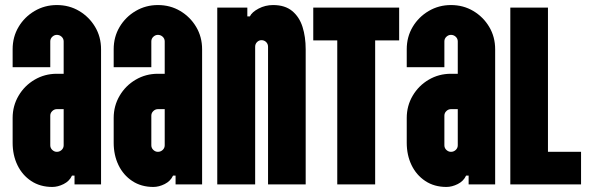

<svg xmlns="http://www.w3.org/2000/svg" viewBox="-20 -730 2350 760"><path d="M187 10Q139 10 103.5 -13.5Q68 -37 49 -76.5Q30 -116 30 -165V-263Q30 -311 53.5 -351Q77 -391 117 -414.5Q157 -438 205 -438H232V-566Q232 -577 224 -584.5Q216 -592 205 -592Q195 -592 187 -584.5Q179 -577 179 -566V-464H30V-535Q30 -584 53.5 -623.5Q77 -663 117 -686.5Q157 -710 205 -710Q254 -710 293.5 -686.5Q333 -663 356.5 -623.5Q380 -584 380 -535V0H275V-35H265Q255 -13 232 -1.5Q209 10 187 10ZM205 -129Q216 -129 224 -136.5Q232 -144 232 -155V-298H205Q195 -298 187 -290.5Q179 -283 179 -272V-155Q179 -144 187 -136.5Q195 -129 205 -129Z M587 10Q539 10 503.5 -13.5Q468 -37 449 -76.5Q430 -116 430 -165V-263Q430 -311 453.5 -351Q477 -391 517 -414.5Q557 -438 605 -438H632V-566Q632 -577 624 -584.5Q616 -592 605 -592Q595 -592 587 -584.5Q579 -577 579 -566V-464H430V-535Q430 -584 453.5 -623.5Q477 -663 517 -686.5Q557 -710 605 -710Q654 -710 693.5 -686.5Q733 -663 756.5 -623.5Q780 -584 780 -535V0H675V-35H665Q655 -13 632 -1.5Q609 10 587 10ZM605 -129Q616 -129 624 -136.5Q632 -144 632 -155V-298H605Q595 -298 587 -290.5Q579 -283 579 -272V-155Q579 -144 587 -136.5Q595 -129 605 -129Z M1061 -710Q1108 -710 1136.5 -686.5Q1165 -663 1177.5 -623.5Q1190 -584 1190 -535V0H1041V-545Q1041 -556 1033.5 -563.5Q1026 -571 1015 -571Q1005 -571 997.5 -563.5Q990 -556 990 -545V0H840V-700H959V-665H969Q977 -682 1003.5 -696Q1030 -710 1061 -710Z M1315 0V-570H1220V-700H1560V-570H1465V0Z M1747 10Q1699 10 1663.5 -13.5Q1628 -37 1609 -76.5Q1590 -116 1590 -165V-263Q1590 -311 1613.5 -351Q1637 -391 1677 -414.5Q1717 -438 1765 -438H1792V-566Q1792 -577 1784 -584.5Q1776 -592 1765 -592Q1755 -592 1747 -584.5Q1739 -577 1739 -566V-464H1590V-535Q1590 -584 1613.5 -623.5Q1637 -663 1677 -686.5Q1717 -710 1765 -710Q1814 -710 1853.5 -686.5Q1893 -663 1916.5 -623.5Q1940 -584 1940 -535V0H1835V-35H1825Q1815 -13 1792 -1.5Q1769 10 1747 10ZM1765 -129Q1776 -129 1784 -136.5Q1792 -144 1792 -155V-298H1765Q1755 -298 1747 -290.5Q1739 -283 1739 -272V-155Q1739 -144 1747 -136.5Q1755 -129 1765 -129Z M2000 0V-700H2149V-129H2280V0Z"/></svg>

Font: Vina Sans
Style: Regular
Weight: 400
Designer: Andree Nguyen
Foundry: Nguyen Type Foundry
Version: Version 1.002; ttfautohint (v1.8.4.7-5d5b);gftools[0.9.28]